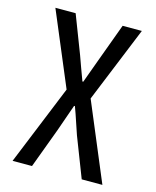

<svg xmlns="http://www.w3.org/2000/svg" viewBox="-111 -812 722 888"><g transform="rotate(15 250.0 -367.5)"><path d="M35 0H128L199 -191C211 -227 229 -275 244 -319H248C265 -274 279 -227 292 -191L366 0H465L309 -372L457 -735H365L298 -553C286 -519 271 -480 256 -438H252C236 -480 222 -520 210 -553L140 -735H43L191 -383Z"/></g></svg>

Font: Noto Sans Mono CJK HK
Style: Regular
Weight: 400
Designer: Ryoko NISHIZUKA 西塚涼子 (kana, bopomofo & ideographs); Paul D. Hunt (Latin, Greek & Cyrillic); Sandoll Communications 산돌커뮤니
Foundry: Adobe
Version: Version 2.004;hotconv 1.0.118;makeotfexe 2.5.65603